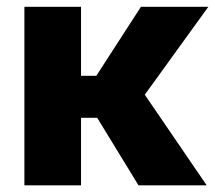

<svg xmlns="http://www.w3.org/2000/svg" viewBox="-20 -556 645 576"><path d="M223.1 -535.6V0H53.2V-535.6ZM605 -535.6 364.3 -202.6H189L184.1 -328.6H269L402.8 -535.6ZM395.5 0 267.1 -210 404.3 -286.6 600.1 0Z"/></svg>

Font: Inter 20pt ExtraBold
Style: Regular
Weight: 800
Version: Version 4.001;git-66647c0bb